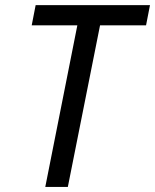

<svg xmlns="http://www.w3.org/2000/svg" viewBox="-20 -740 614 760"><path d="M286.1 -639.6H105.5L121.1 -719.7H573.7L558.1 -639.6H376L248.5 0H159.2Z"/></svg>

Font: Reddit Sans Chocolate
Style: Italic
Weight: 400
Italic angle: -11.25°
Designer: Stephen Hutchings
Version: Version 1.013